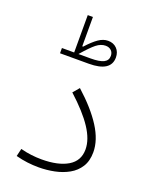

<svg xmlns="http://www.w3.org/2000/svg" viewBox="-154 -918 799 1007"><g transform="rotate(20 245.5 -415.0)"><path d="M157.7 -625.5V-834H186.5V-670.4H191.4Q224.6 -707 251.2 -725.6Q277.8 -744.1 304.7 -744.1Q335 -744.1 353.8 -724.9Q372.6 -705.6 372.6 -675.3Q372.6 -596.2 249.5 -596.2H89.4V-625.5ZM181.6 -625.5H249.5Q298.8 -625.5 321.8 -637Q344.7 -648.4 344.7 -673.8Q344.7 -692.4 332.8 -703.9Q320.8 -715.3 301.3 -715.3Q274.9 -715.3 249.8 -695.3Q224.6 -675.3 181.6 -625.5ZM431.2 -168Q431.2 -119.1 410.2 -85.9Q389.2 -52.7 354 -33Q318.8 -13.2 275.6 -4.4Q232.4 4.4 188 4.4Q156.7 4.4 125 0.5Q93.3 -3.4 60.1 -12.2L70.3 -55.2Q102.5 -46.9 131.3 -43.5Q160.2 -40 188.5 -40Q281.2 -40 334.5 -72Q387.7 -104 387.7 -167.5Q387.7 -222.7 345.9 -285.9Q304.2 -349.1 220.2 -425.3L250 -460.4Q338.9 -380.4 385 -307.6Q431.2 -234.9 431.2 -168Z"/></g></svg>

Font: Estedad-FD ExtraLight
Style: Regular
Weight: 200
Designer: Amin Abedi
Version: Version 7.3